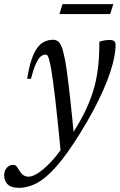

<svg xmlns="http://www.w3.org/2000/svg" viewBox="-99 -643 578 922"><path d="M49.5 -264.5H31.5Q40 -319 52 -355.2Q64 -391.5 79.5 -412.5Q95 -433.5 114.2 -442.8Q133.5 -452 156 -452Q168 -452 177 -446.2Q186 -440.5 193.5 -426Q201 -411.5 207 -384.5Q214 -358 221.5 -304.8Q229 -251.5 238.2 -168Q247.5 -84.5 258.5 34.5L193 90Q185 5.5 178.2 -58Q171.5 -121.5 166.2 -168Q161 -214.5 156.2 -248.2Q151.5 -282 147.5 -306.5Q141.5 -340 137.2 -355.8Q133 -371.5 129.2 -376.2Q125.5 -381 119.5 -381Q107.5 -381 96 -371.2Q84.5 -361.5 73 -336Q61.5 -310.5 49.5 -264.5ZM218 38.5 233.5 21.5Q274.5 -39 302.2 -93.2Q330 -147.5 347 -201.2Q364 -255 371.2 -313.8Q378.5 -372.5 378 -442.5Q393.5 -448 405.5 -449.5Q417.5 -451 429 -451Q442.5 -451 449.2 -445.5Q456 -440 456 -427.5Q456 -402 449.8 -369Q443.5 -336 430.2 -296Q417 -256 396.5 -209.5Q376 -163 347.8 -110Q319.5 -57 282.5 2Q221.5 100 171.8 156.2Q122 212.5 78.8 235.8Q35.5 259 -8 259Q-45.5 259 -62.2 242.2Q-79 225.5 -79 198.5Q-79 177 -66.5 162.8Q-54 148.5 -35.5 148.5Q-27 148.5 -21.2 154.2Q-15.5 160 -5.5 177Q5 193.5 15.5 199.5Q26 205.5 38 205.5Q58.5 205.5 88.5 185Q118.5 164.5 152.5 127Q186.5 89.5 218 38.5ZM186.5 -575.5 201 -623H445L430 -575.5Z"/></svg>

Font: Newsreader 28pt
Style: Italic
Weight: 400
Italic angle: -17°
Version: Version 1.003